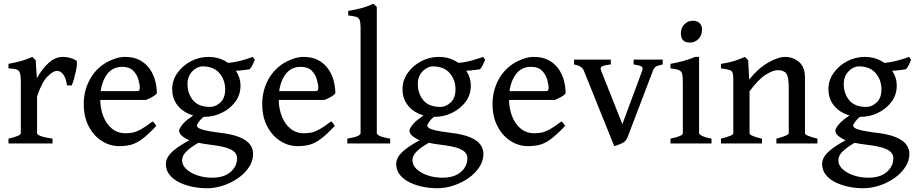

<svg xmlns="http://www.w3.org/2000/svg" viewBox="-20 -777 4958 1040"><path d="M393.1 -449.7Q397.5 -446.8 396.7 -430.7Q396 -414.6 391.4 -392.3Q386.7 -370.1 380.6 -348.9Q374.5 -327.6 368.7 -314.5H342.8Q337.4 -354 323 -373.5Q308.6 -393.1 288.6 -393.1Q267.6 -393.1 236.8 -362.1Q206.1 -331.1 180.7 -254.4V-55.7Q180.7 -48.3 199.7 -40.5Q218.8 -32.7 264.6 -25.9V0H25.9V-25.9Q92.8 -41 92.8 -55.7V-331.5Q92.8 -363.8 89.4 -376.5Q85.9 -389.2 81.5 -393.6Q75.2 -399.9 64 -402.6Q52.7 -405.3 25.9 -406.7V-431.2Q64.5 -438.5 95 -446.8Q125.5 -455.1 155.3 -468.8L173.3 -450.7L179.7 -353Q206.1 -401.9 242.4 -435.3Q278.8 -468.8 320.8 -468.8Q337.4 -468.8 356.4 -464.4Q375.5 -460 393.1 -449.7Z M829.6 -271Q820.8 -260.7 803.7 -251.2Q786.6 -241.7 771 -235.8H485.8L486.8 -283.2H718.8Q730 -283.2 733.6 -286.9Q737.3 -290.5 737.3 -300.8Q737.3 -318.8 729.7 -345.9Q722.2 -373 701.7 -394Q681.2 -415 641.6 -415Q585 -415 554 -366.2Q522.9 -317.4 522.9 -241.7Q522.9 -190.9 539.1 -148.4Q555.2 -106 585.9 -80.6Q616.7 -55.2 660.2 -55.2Q680.7 -55.2 700 -59.1Q719.2 -63 744.1 -76.7Q769 -90.3 806.2 -119.1Q812.5 -115.7 818.6 -107.4Q824.7 -99.1 826.7 -95.2Q782.7 -48.3 751 -24.7Q719.2 -1 690.4 6.8Q661.6 14.6 626.5 14.6Q574.7 14.6 530.8 -13.7Q486.8 -42 460.2 -93.3Q433.6 -144.5 433.6 -213.4Q433.6 -279.3 461.2 -335.9Q488.8 -392.6 539.1 -427.7Q562 -443.8 594.5 -456.3Q627 -468.8 656.7 -468.8Q704.6 -468.8 737.5 -450.9Q770.5 -433.1 791 -403.8Q811.5 -374.5 820.6 -339.6Q829.6 -304.7 829.6 -271Z M1351.1 56.2Q1351.1 94.2 1328.9 128.2Q1306.6 162.1 1270 187.7Q1233.4 213.4 1189 228Q1144.5 242.7 1100.6 242.7Q1064.9 242.7 1026.1 235.4Q987.3 228 953.9 212.2Q920.4 196.3 899.4 171.1Q878.4 146 878.4 110.4Q878.4 92.8 889.6 72.8Q900.9 52.7 933.3 27.8Q965.8 2.9 1029.3 -29.8Q1029.3 -29.8 1040 -28.8Q1050.8 -27.8 1062 -24.7Q1073.2 -21.5 1074.7 -14.6Q1024.4 12.7 1001.5 32.5Q978.5 52.2 972.4 66.4Q966.3 80.6 966.3 91.3Q966.3 117.2 988.5 138.4Q1010.7 159.7 1048.1 172.6Q1085.4 185.5 1129.9 185.5Q1192.9 185.5 1228.5 154.8Q1264.2 124 1264.2 79.1Q1264.2 63 1252.9 49.3Q1241.7 35.6 1211.9 25.1Q1182.1 14.6 1125.5 7.8Q1029.3 -3.4 989.7 -24.9Q950.2 -46.4 950.2 -69.8Q950.2 -79.6 968.3 -102.8Q986.3 -126 1043 -162.6L1118.7 -170.9Q1075.2 -141.6 1060.8 -121.8Q1046.4 -102.1 1046.4 -98.1Q1046.4 -90.8 1055.2 -84.2Q1064 -77.6 1089.6 -71.3Q1115.2 -64.9 1166.5 -58.6Q1239.3 -50.3 1279.3 -33.2Q1319.3 -16.1 1335.2 7.1Q1351.1 30.3 1351.1 56.2ZM1360.4 -453.1Q1355 -440.4 1348.9 -427Q1342.8 -413.6 1332.5 -401.9Q1306.2 -397.5 1278.3 -395Q1250.5 -392.6 1209 -394L1187.5 -434.1Q1247.1 -437.5 1286.9 -449Q1326.7 -460.4 1349.1 -468.8ZM1282.7 -313Q1282.7 -263.2 1254.2 -225.1Q1225.6 -187 1180.7 -165.5Q1135.7 -144 1085.9 -144Q1036.6 -144 997.3 -162.6Q958 -181.2 935.3 -214.8Q912.6 -248.5 912.6 -293.9Q912.6 -341.8 940.7 -381.6Q968.8 -421.4 1013.7 -445.1Q1058.6 -468.8 1109.4 -468.8Q1158.7 -468.8 1197.8 -447.5Q1236.8 -426.3 1259.8 -390.9Q1282.7 -355.5 1282.7 -313ZM1199.7 -293Q1199.7 -344.2 1168.5 -380.9Q1137.2 -417.5 1076.7 -417.5Q1060.5 -417.5 1041.7 -406.7Q1022.9 -396 1009.3 -374.8Q995.6 -353.5 995.6 -321.8Q995.6 -270.5 1025.4 -234.1Q1055.2 -197.8 1118.7 -197.8Q1147 -197.8 1173.3 -221.7Q1199.7 -245.6 1199.7 -293Z M1796.4 -271Q1787.6 -260.7 1770.5 -251.2Q1753.4 -241.7 1737.8 -235.8H1452.6L1453.6 -283.2H1685.5Q1696.8 -283.2 1700.4 -286.9Q1704.1 -290.5 1704.1 -300.8Q1704.1 -318.8 1696.5 -345.9Q1689 -373 1668.5 -394Q1647.9 -415 1608.4 -415Q1551.8 -415 1520.8 -366.2Q1489.7 -317.4 1489.7 -241.7Q1489.7 -190.9 1505.9 -148.4Q1522 -106 1552.7 -80.6Q1583.5 -55.2 1627 -55.2Q1647.5 -55.2 1666.7 -59.1Q1686 -63 1710.9 -76.7Q1735.8 -90.3 1772.9 -119.1Q1779.3 -115.7 1785.4 -107.4Q1791.5 -99.1 1793.5 -95.2Q1749.5 -48.3 1717.8 -24.7Q1686 -1 1657.2 6.8Q1628.4 14.6 1593.3 14.6Q1541.5 14.6 1497.6 -13.7Q1453.6 -42 1427 -93.3Q1400.4 -144.5 1400.4 -213.4Q1400.4 -279.3 1428 -335.9Q1455.6 -392.6 1505.9 -427.7Q1528.8 -443.8 1561.3 -456.3Q1593.8 -468.8 1623.5 -468.8Q1671.4 -468.8 1704.3 -450.9Q1737.3 -433.1 1757.8 -403.8Q1778.3 -374.5 1787.4 -339.6Q1796.4 -304.7 1796.4 -271Z M1861.3 0V-25.9Q1903.3 -33.2 1918.2 -40.5Q1933.1 -47.9 1933.1 -55.7V-627.9Q1933.1 -656.7 1927.7 -669.2Q1922.4 -681.6 1908 -686Q1893.6 -690.4 1866.2 -693.4V-717.8Q1905.8 -724.6 1937.5 -732.9Q1969.2 -741.2 2002.4 -756.8L2021 -739.3V-55.7Q2021 -48.3 2037.1 -40.5Q2053.2 -32.7 2093.3 -25.9V0Z M2598.6 56.2Q2598.6 94.2 2576.4 128.2Q2554.2 162.1 2517.6 187.7Q2481 213.4 2436.5 228Q2392.1 242.7 2348.1 242.7Q2312.5 242.7 2273.7 235.4Q2234.9 228 2201.4 212.2Q2168 196.3 2147 171.1Q2126 146 2126 110.4Q2126 92.8 2137.2 72.8Q2148.4 52.7 2180.9 27.8Q2213.4 2.9 2276.9 -29.8Q2276.9 -29.8 2287.6 -28.8Q2298.3 -27.8 2309.6 -24.7Q2320.8 -21.5 2322.3 -14.6Q2272 12.7 2249 32.5Q2226.1 52.2 2220 66.4Q2213.9 80.6 2213.9 91.3Q2213.9 117.2 2236.1 138.4Q2258.3 159.7 2295.7 172.6Q2333 185.5 2377.4 185.5Q2440.4 185.5 2476.1 154.8Q2511.7 124 2511.7 79.1Q2511.7 63 2500.5 49.3Q2489.3 35.6 2459.5 25.1Q2429.7 14.6 2373 7.8Q2276.9 -3.4 2237.3 -24.9Q2197.8 -46.4 2197.8 -69.8Q2197.8 -79.6 2215.8 -102.8Q2233.9 -126 2290.5 -162.6L2366.2 -170.9Q2322.8 -141.6 2308.3 -121.8Q2293.9 -102.1 2293.9 -98.1Q2293.9 -90.8 2302.7 -84.2Q2311.5 -77.6 2337.2 -71.3Q2362.8 -64.9 2414.1 -58.6Q2486.8 -50.3 2526.9 -33.2Q2566.9 -16.1 2582.8 7.1Q2598.6 30.3 2598.6 56.2ZM2607.9 -453.1Q2602.5 -440.4 2596.4 -427Q2590.3 -413.6 2580.1 -401.9Q2553.7 -397.5 2525.9 -395Q2498 -392.6 2456.5 -394L2435.1 -434.1Q2494.6 -437.5 2534.4 -449Q2574.2 -460.4 2596.7 -468.8ZM2530.3 -313Q2530.3 -263.2 2501.7 -225.1Q2473.1 -187 2428.2 -165.5Q2383.3 -144 2333.5 -144Q2284.2 -144 2244.9 -162.6Q2205.6 -181.2 2182.9 -214.8Q2160.2 -248.5 2160.2 -293.9Q2160.2 -341.8 2188.2 -381.6Q2216.3 -421.4 2261.2 -445.1Q2306.2 -468.8 2356.9 -468.8Q2406.2 -468.8 2445.3 -447.5Q2484.4 -426.3 2507.3 -390.9Q2530.3 -355.5 2530.3 -313ZM2447.3 -293Q2447.3 -344.2 2416 -380.9Q2384.8 -417.5 2324.2 -417.5Q2308.1 -417.5 2289.3 -406.7Q2270.5 -396 2256.8 -374.8Q2243.2 -353.5 2243.2 -321.8Q2243.2 -270.5 2272.9 -234.1Q2302.7 -197.8 2366.2 -197.8Q2394.5 -197.8 2420.9 -221.7Q2447.3 -245.6 2447.3 -293Z M3043.9 -271Q3035.2 -260.7 3018.1 -251.2Q3001 -241.7 2985.4 -235.8H2700.2L2701.2 -283.2H2933.1Q2944.3 -283.2 2948 -286.9Q2951.7 -290.5 2951.7 -300.8Q2951.7 -318.8 2944.1 -345.9Q2936.5 -373 2916 -394Q2895.5 -415 2856 -415Q2799.3 -415 2768.3 -366.2Q2737.3 -317.4 2737.3 -241.7Q2737.3 -190.9 2753.4 -148.4Q2769.5 -106 2800.3 -80.6Q2831.1 -55.2 2874.5 -55.2Q2895 -55.2 2914.3 -59.1Q2933.6 -63 2958.5 -76.7Q2983.4 -90.3 3020.5 -119.1Q3026.9 -115.7 3033 -107.4Q3039.1 -99.1 3041 -95.2Q2997.1 -48.3 2965.3 -24.7Q2933.6 -1 2904.8 6.8Q2876 14.6 2840.8 14.6Q2789.1 14.6 2745.1 -13.7Q2701.2 -42 2674.6 -93.3Q2647.9 -144.5 2647.9 -213.4Q2647.9 -279.3 2675.5 -335.9Q2703.1 -392.6 2753.4 -427.7Q2776.4 -443.8 2808.8 -456.3Q2841.3 -468.8 2871.1 -468.8Q2918.9 -468.8 2951.9 -450.9Q2984.9 -433.1 3005.4 -403.8Q3025.9 -374.5 3034.9 -339.6Q3043.9 -304.7 3043.9 -271Z M3569.8 -428.2Q3540.5 -421.4 3531.5 -415.3Q3522.5 -409.2 3517.1 -395L3378.9 -32.7Q3370.6 -10.7 3346.9 0Q3323.2 10.7 3307.1 14.6L3142.1 -395Q3136.7 -407.7 3125 -415.3Q3113.3 -422.9 3089.4 -428.2V-454.1H3288.6V-428.2Q3251 -423.3 3240.2 -417Q3229.5 -410.6 3235.8 -395L3351.1 -104.5L3459 -395Q3464.4 -409.7 3455.6 -416.3Q3446.8 -422.9 3412.1 -428.2V-454.1H3569.8Z M3782.7 -615.7Q3782.7 -586.4 3763.9 -566.4Q3745.1 -546.4 3717.3 -546.4Q3668 -546.4 3668 -595.7Q3668 -625.5 3686.8 -645Q3705.6 -664.6 3732.4 -664.6Q3755.4 -664.6 3769 -652.3Q3782.7 -640.1 3782.7 -615.7ZM3611.8 0V-25.9Q3678.7 -39.6 3678.7 -55.7V-323.7Q3678.7 -356.9 3675.8 -373.5Q3672.9 -390.1 3658.9 -396.7Q3645 -403.3 3611.8 -406.7V-431.2Q3646 -437 3681.6 -446.8Q3717.3 -456.5 3745.1 -468.8H3766.6V-55.7Q3766.6 -49.8 3782.5 -41.3Q3798.3 -32.7 3834 -25.9V0Z M4185.5 0V-25.9Q4252.4 -43.5 4252.4 -55.7V-301.8Q4252.4 -359.4 4239.3 -378.2Q4226.1 -397 4193.8 -397Q4166 -397 4126.7 -371.8Q4087.4 -346.7 4040 -282.7V-55.7Q4040 -48.3 4057.9 -40.5Q4075.7 -32.7 4107.4 -25.9V0H3885.3V-25.9Q3917.5 -34.2 3934.8 -41Q3952.1 -47.9 3952.1 -55.7V-343.8Q3952.1 -369.1 3949 -381.1Q3945.8 -393.1 3931.6 -397.9Q3917.5 -402.8 3885.3 -406.7V-431.2Q3922.4 -436 3953.4 -445.6Q3984.4 -455.1 4014.6 -468.8L4032.7 -450.7L4038.1 -346.2Q4085.4 -405.8 4139.9 -437.3Q4194.3 -468.8 4232.4 -468.8Q4274.4 -468.8 4307.4 -441.9Q4340.3 -415 4340.3 -356V-55.7Q4340.3 -49.3 4354.7 -42.5Q4369.1 -35.6 4407.7 -25.9V0Z M4905.8 56.2Q4905.8 94.2 4883.5 128.2Q4861.3 162.1 4824.7 187.7Q4788.1 213.4 4743.7 228Q4699.2 242.7 4655.3 242.7Q4619.6 242.7 4580.8 235.4Q4542 228 4508.5 212.2Q4475.1 196.3 4454.1 171.1Q4433.1 146 4433.1 110.4Q4433.1 92.8 4444.3 72.8Q4455.6 52.7 4488 27.8Q4520.5 2.9 4584 -29.8Q4584 -29.8 4594.7 -28.8Q4605.5 -27.8 4616.7 -24.7Q4627.9 -21.5 4629.4 -14.6Q4579.1 12.7 4556.2 32.5Q4533.2 52.2 4527.1 66.4Q4521 80.6 4521 91.3Q4521 117.2 4543.2 138.4Q4565.4 159.7 4602.8 172.6Q4640.1 185.5 4684.6 185.5Q4747.6 185.5 4783.2 154.8Q4818.8 124 4818.8 79.1Q4818.8 63 4807.6 49.3Q4796.4 35.6 4766.6 25.1Q4736.8 14.6 4680.2 7.8Q4584 -3.4 4544.4 -24.9Q4504.9 -46.4 4504.9 -69.8Q4504.9 -79.6 4522.9 -102.8Q4541 -126 4597.7 -162.6L4673.3 -170.9Q4629.9 -141.6 4615.5 -121.8Q4601.1 -102.1 4601.1 -98.1Q4601.1 -90.8 4609.9 -84.2Q4618.7 -77.6 4644.3 -71.3Q4669.9 -64.9 4721.2 -58.6Q4793.9 -50.3 4834 -33.2Q4874 -16.1 4889.9 7.1Q4905.8 30.3 4905.8 56.2ZM4915 -453.1Q4909.7 -440.4 4903.6 -427Q4897.5 -413.6 4887.2 -401.9Q4860.8 -397.5 4833 -395Q4805.2 -392.6 4763.7 -394L4742.2 -434.1Q4801.8 -437.5 4841.6 -449Q4881.3 -460.4 4903.8 -468.8ZM4837.4 -313Q4837.4 -263.2 4808.8 -225.1Q4780.3 -187 4735.4 -165.5Q4690.4 -144 4640.6 -144Q4591.3 -144 4552 -162.6Q4512.7 -181.2 4490 -214.8Q4467.3 -248.5 4467.3 -293.9Q4467.3 -341.8 4495.4 -381.6Q4523.4 -421.4 4568.4 -445.1Q4613.3 -468.8 4664.1 -468.8Q4713.4 -468.8 4752.4 -447.5Q4791.5 -426.3 4814.5 -390.9Q4837.4 -355.5 4837.4 -313ZM4754.4 -293Q4754.4 -344.2 4723.1 -380.9Q4691.9 -417.5 4631.3 -417.5Q4615.2 -417.5 4596.4 -406.7Q4577.6 -396 4564 -374.8Q4550.3 -353.5 4550.3 -321.8Q4550.3 -270.5 4580.1 -234.1Q4609.9 -197.8 4673.3 -197.8Q4701.7 -197.8 4728 -221.7Q4754.4 -245.6 4754.4 -293Z"/></svg>

Font: Gentium Book Plus
Style: Regular
Weight: 400
Designer: Victor Gaultney, Annie Olsen, Iska Routamaa, Becca Hirsbrunner
Foundry: SIL International
Version: Version 6.101